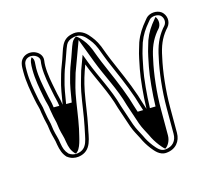

<svg xmlns="http://www.w3.org/2000/svg" viewBox="-89 -643 933 821"><g transform="rotate(-15 377.5 -232.5)"><path d="M413.3 -409.8C409.8 -420 405.4 -431.8 399.8 -445.9C387.6 -474.4 377.1 -487.7 360.2 -507C340.9 -527.6 316.7 -535.8 290.8 -529C243.6 -518.6 240.4 -477.6 224.4 -435C211 -400.2 206.8 -389.1 197.3 -353.9C188.2 -324.5 182.1 -285.1 176 -247.7C172.3 -276.8 167.1 -287.4 161.9 -317.4C154.6 -353.7 147 -389.8 147 -427C147 -437.5 147.8 -442.5 148.9 -451.2C153.9 -488.5 103.8 -513.1 70.3 -490C49.7 -474.7 50 -453.8 50 -427C50 -381.6 58.2 -340.8 66.1 -299.6C71.6 -269.8 77 -261.9 79 -239.3L79 -239.1C81.6 -220.4 87 -196 91.1 -179.6L95.1 -152.1C99.7 -125.6 106.5 -112.2 109 -89C113.4 -65 119.4 -44.7 136 -28L136.4 -28.3C150.2 -17.3 168.2 -13.2 185.2 -15.5C247.2 -24.5 246.1 -85.1 257 -130.1C267.3 -179.3 271.8 -225.8 281.9 -278.6C290.8 -322.9 299.8 -350.7 314 -389.3C341.1 -317.5 380.2 -249.9 400.6 -173.9C411 -143.8 420.6 -114.2 430.8 -84.1C441 -56.1 448.7 -46.5 459.1 -25.1C468.2 -5 477.7 10.4 491 28C502.7 42.2 521 68 551.4 65.5C594.4 62.1 617 31.6 617 -5V-119C617 -193 626.4 -275.2 639.8 -333.8C649.3 -382.1 662.3 -412.4 686.3 -442.2L694.2 -451.1C712.3 -472.4 707.7 -502.8 688.3 -519C667.5 -534.6 635 -530.3 619.8 -513.8L611.7 -504C590.4 -478.6 574.3 -455.2 561.5 -420.8L553.1 -392.9C545.9 -371.1 539.3 -335.4 534.3 -310.4C526.2 -270.1 519.1 -194.7 517.7 -137.9C510.9 -157.7 504.3 -180.5 497.5 -202.2C475.7 -266.8 448.8 -324.3 423.6 -384ZM399.3 -404.6 409.7 -378.3C435.2 -318 461.9 -260.9 483.2 -197.6C489.8 -176.4 496.6 -153.3 503.6 -133.1L530.8 -54L532.7 -137.6C534 -193.3 541.2 -268.8 549 -307.4C554.1 -332.6 560.6 -367.8 567.4 -388.4L575.7 -416C588.2 -449.2 602.3 -469.5 623.2 -494.4L631.1 -503.9C641.3 -514.5 665.3 -517.1 679 -507.2C692.3 -495.7 695 -475.1 682.9 -461L674.8 -451.9C649.2 -420 634.9 -386.3 625.2 -336.9C611.5 -277.4 602 -194.1 602 -119V-5C602 24.9 585.3 47.8 550.2 50.6C529.6 52.2 515.6 34.4 502.8 18.6C489.2 0.7 481.6 -11.8 472.7 -31.5C461.4 -54.6 454.5 -62.8 444.9 -89.1C435 -118.4 425 -149.3 415 -178.3C393.5 -257.6 354.5 -324.4 328 -394.6L313.8 -432.2L299.9 -394.5C295.8 -383.4 292.5 -374.5 290.2 -368C282.3 -338.3 274.4 -317.8 267.2 -281.5C257 -227.9 252.4 -181.2 242.3 -133.4C230.1 -82.7 232 -37.5 183.1 -30.4C169.9 -28.5 156 -31.9 145.8 -40.1C131.6 -55.7 127.9 -68.6 123.9 -91.6C120.9 -117.1 114.1 -130.7 109.9 -154.5L105.9 -182.5C101.9 -198.5 96.4 -223.6 94 -240.8C91.3 -267.9 86.1 -274 80.9 -302.4C72.9 -343.8 65 -383.4 65 -427C65 -455.2 65.7 -467.5 79 -477.8C102.5 -493.4 137.2 -476.2 134.1 -453.1C133 -444.8 132 -438.3 132 -427C132 -387.8 140 -350.5 147.1 -314.6C152.5 -283.6 157.6 -273 161.1 -245.9L174.1 -143.2L190.8 -245.3C196.9 -282.8 202.9 -321.4 211.7 -349.7C221.3 -385.3 224.8 -394.5 238.4 -429.6C250.3 -461.3 250.5 -467.1 261 -490.7C266.3 -502 276.9 -510.5 294.4 -514.4C315.3 -519.9 332.9 -513.8 349 -496.9C366.5 -477 374.4 -467.1 385.9 -440.2C391.3 -426.6 395.9 -414.4 399.3 -404.6ZM100.4 -478.1C91.3 -467.6 90 -450 90 -427C90 -382.3 98.1 -341.9 106 -300.7C111.4 -271.5 116.9 -263.5 119 -239.8C121.5 -221.5 126.8 -197.6 131 -180.7L135 -153C139.4 -128 146.2 -113.8 148.9 -90.7C153.2 -66.1 157.8 -51 172.6 -34.7C174.1 -33.5 175.3 -32.7 176.9 -31.7C200.5 -44.1 207.5 -91.7 217.1 -131.3C227.3 -180 231.9 -226.6 242 -279.7C249.1 -315.2 256.7 -334.8 264.8 -365.3C267.1 -371.8 270.4 -380.4 274.4 -391.3L313.5 -497.6L353.6 -391.4C380.4 -320.3 419.5 -253 440.4 -175.6C450.6 -146 460.4 -115.8 470.4 -86.1C480.4 -58.8 487.7 -50 498.5 -27.7C507.5 -7.9 516.1 6.2 529.4 23.7C535.3 31 543.3 41.1 551.3 47.3C564.6 39.4 577 19.1 577 -5V-119C577 -193.4 586.5 -276 600 -335C609.5 -383.7 622.8 -415.1 648.1 -446.7L656.1 -455.8C668.7 -470.4 667.8 -493.7 656.7 -507.8L649.8 -499.5C628.8 -474.5 613.9 -452.9 601.2 -418.9L592.9 -391.1C585.8 -369.9 579.2 -334.3 574.2 -309.3C566.2 -269.6 559 -194.1 557.7 -137.8L478.1 -136C471.2 -156 464.5 -178.9 457.8 -200.4C436.2 -264.4 409.4 -321.7 384.1 -381.7L373.7 -407.8C370.3 -417.8 365.8 -429.7 360.2 -443.6C348.4 -471.3 339.2 -482.9 322.3 -502.2C317.1 -507.6 311.6 -511.9 306.9 -514.6C301 -512 291.8 -505.1 286.8 -494.4C275.9 -470.1 275.7 -463.9 264 -432.8C250.5 -397.9 246.6 -387.6 237 -352.3C228.1 -323.3 222 -284.2 215.9 -246.8L136 -247C132.4 -275.4 127.3 -286 122 -316.3C114.7 -352.5 107 -389 107 -427C107 -449.3 113.1 -464.9 100.4 -478.1Z"/></g></svg>

Font: HoneyBee
Style: Blur
Weight: 700
Foundry: Cannot Into Space Fonts
Version: Version 0.89